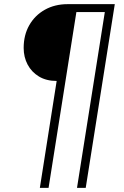

<svg xmlns="http://www.w3.org/2000/svg" viewBox="-20 -725 596 925"><path d="M172 180 253 -335Q203 -335 167.5 -356.5Q132 -378 113 -414Q94 -450 94 -494Q94 -556 121 -603.5Q148 -651 196 -678Q244 -705 306 -705H533L393 180H351L485 -667H348L214 180Z"/></svg>

Font: Nunito Sans ExtraLight
Style: Italic
Weight: 200
Italic angle: -9°
Designer: Vernon Adams
Foundry: Vernon Adams
Version: Version 3.006; ttfautohint (v1.8.3)